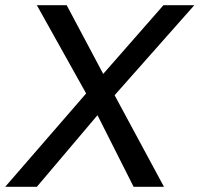

<svg xmlns="http://www.w3.org/2000/svg" viewBox="-53 -720 769 740"><path d="M-33 0 300 -384 577 -700H696L371 -333L89 0ZM462 0 294 -333 89 -700H204L372 -384L579 0Z"/></svg>

Font: Figtree Light Medium
Style: Italic
Weight: 500
Italic angle: -9.5°
Version: Version 2.000